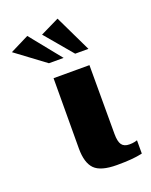

<svg xmlns="http://www.w3.org/2000/svg" viewBox="-198 -679 590 749"><g transform="rotate(-20 96.5 -304.0)"><path d="M157 4Q90 4 64.5 -22Q39 -48 39 -107L40 -399H189V-113Q189 -82 198.5 -68.5Q208 -55 230 -55Q243 -55 251.5 -57Q260 -59 263 -60V-5Q258 -4 247.5 -2Q237 0 215.5 2Q194 4 157 4ZM43 -460 -78 -550 0 -589 104 -460ZM152 -460 56 -574 134 -612 207 -460Z"/></g></svg>

Font: Genos Thin
Style: Bold
Weight: 700
Version: Version 1.010